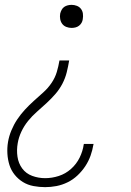

<svg xmlns="http://www.w3.org/2000/svg" viewBox="-20 -558 540 791"><path d="M166 213Q142 213 118 208.5Q94 204 74.5 192Q55 180 40.5 162Q26 144 19 122Q12 100 10.5 75.5Q9 51 13 27Q17 3 27 -21Q37 -45 51 -66Q65 -87 82.5 -106Q100 -125 119.5 -142.5Q139 -160 158.5 -177.5Q178 -195 192.5 -216.5Q207 -238 214 -261.5Q221 -285 225 -309H265Q261 -285 255 -260.5Q249 -236 237 -213Q225 -190 208 -170.5Q191 -151 171.5 -133Q152 -115 132 -97.5Q112 -80 95.5 -59.5Q79 -39 68 -15.5Q57 8 53 32Q48 60 52 87.5Q56 115 71.5 136Q87 157 112.5 166.5Q138 176 166 176Q194 176 222 167Q250 158 272.5 138Q295 118 308 91.5Q321 65 325 37Q325 36 325.5 35.5Q326 35 326 35H366Q365 36 365 36.5Q365 37 365 37Q361 61 353 83.5Q345 106 331.5 126.5Q318 147 299.5 164.5Q281 182 258.5 193Q236 204 212.5 208.5Q189 213 166 213ZM275 -443Q264 -443 253.5 -447Q243 -451 236.5 -459.5Q230 -468 228 -479.5Q226 -491 228 -502Q230 -510 234 -517.5Q238 -525 244.5 -529.5Q251 -534 259 -536Q267 -538 275 -538Q286 -538 296.5 -534Q307 -530 313.5 -521.5Q320 -513 321.5 -502Q323 -491 321 -479Q320 -471 316 -464Q312 -457 305.5 -452Q299 -447 291 -445Q283 -443 275 -443Z"/></svg>

Font: Iosevka Curly Slab XLtObl
Style: Regular
Weight: 200
Italic angle: -9°
Monospace: yes
Designer: Belleve Invis
Foundry: Belleve Invis
Version: Version 11.1.0; ttfautohint (v1.8.3)